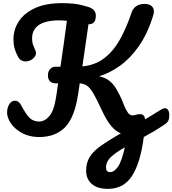

<svg xmlns="http://www.w3.org/2000/svg" viewBox="-20 -867 1101 1226"><path d="M230 8Q160 8 106.5 -26Q53 -60 33 -111Q23 -136 26 -162Q29 -188 42.5 -206Q56 -224 76 -224Q100 -224 115 -195Q145 -138 169.5 -114Q194 -90 233 -91Q269 -93 297 -128Q325 -163 337 -240Q340 -257 343.5 -281.5Q347 -306 351 -335H335Q312 -335 299 -348.5Q286 -362 286 -384Q286 -411 300 -426Q314 -441 333 -441H366Q377 -515 388 -593Q399 -671 407 -734Q381 -737 358 -737Q272 -737 228.5 -707.5Q185 -678 185 -623Q185 -595 192.5 -577Q200 -559 205 -548Q215 -527 204.5 -509Q194 -491 173.5 -481.5Q153 -472 131 -476Q109 -480 96 -503Q84 -524 75 -551.5Q66 -579 66 -617Q66 -678 99.5 -730Q133 -782 202 -814.5Q271 -847 378 -847Q419 -847 457 -842.5Q495 -838 543 -823Q592 -808 592 -767Q592 -711 545 -712Q535 -642 525.5 -578Q516 -514 506 -443Q590 -451 649 -498Q708 -545 748.5 -619.5Q789 -694 819 -784Q838 -842 904 -842Q938 -842 953.5 -822.5Q969 -803 959 -771Q923 -653 867.5 -573.5Q812 -494 746 -447Q680 -400 613 -380Q652 -371 676.5 -352.5Q701 -334 719 -305Q737 -276 756 -235Q774 -187 786 -165Q798 -143 807 -136.5Q816 -130 825 -130Q837 -130 847.5 -134Q858 -138 875 -138Q902 -138 907 -105Q931 -120 957 -135.5Q983 -151 1010 -168Q1023 -176 1033 -176Q1046 -176 1053.5 -164Q1061 -152 1061 -132Q1061 -110 1055 -97Q1049 -84 1032 -73Q997 -49 963.5 -29Q930 -9 898 8Q877 172 823.5 255.5Q770 339 669 339Q602 339 566 307.5Q530 276 530 223Q530 171 554 133.5Q578 96 627.5 61.5Q677 27 752 -16Q722 -25 690.5 -62Q659 -99 625 -174Q596 -237 576 -271Q556 -305 536.5 -319Q517 -333 489 -335Q487 -318 484 -299.5Q481 -281 478 -261Q456 -116 395 -54Q334 8 230 8ZM657 204Q657 232 683 232Q709 232 733 198Q757 164 777 74Q723 104 690 134Q657 164 657 204Z"/></svg>

Font: Pacifico
Style: Regular
Weight: 400
Designer: Vernon Adams
Foundry: Vernon Adams
Version: Version 3.010; ttfautohint (v1.8.4.7-5d5b)